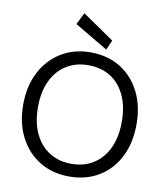

<svg xmlns="http://www.w3.org/2000/svg" viewBox="-99 -1009 955 1103"><g transform="rotate(10 378.5 -457.5)"><path d="M379 12Q281 12 206.5 -33.5Q132 -79 90 -160.5Q48 -242 48 -350Q48 -457 90 -538.5Q132 -620 206.5 -666Q281 -712 379 -712Q478 -712 552.5 -666Q627 -620 668 -538.5Q709 -457 709 -350Q709 -242 668 -160.5Q627 -79 552.5 -33.5Q478 12 379 12ZM379 -62Q452 -62 507 -96.5Q562 -131 592.5 -195.5Q623 -260 623 -350Q623 -440 592.5 -504.5Q562 -569 507 -603Q452 -637 379 -637Q306 -637 251 -603Q196 -569 165 -504.5Q134 -440 134 -350Q134 -260 165 -195.5Q196 -131 251 -96.5Q306 -62 379 -62ZM463 -743 269 -858 303 -927 488 -800Z"/></g></svg>

Font: DM Sans 11pt
Style: Regular
Weight: 400
Version: Version 4.004;gftools[0.9.30]